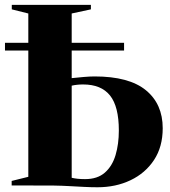

<svg xmlns="http://www.w3.org/2000/svg" viewBox="-36 -763 699 790"><path d="M365 7.5Q339 7.5 309.8 6Q280.5 4.5 249.5 2.8Q218.5 1 185.5 0.5L12 0V-18.5L80.5 -35.5V-707.5L12.5 -724.5V-743H338V-724.5L259 -707.5V-441.5Q281 -444 307.5 -446.2Q334 -448.5 353 -448.5Q495 -448.5 564.2 -391.8Q633.5 -335 633.5 -235.5Q633.5 -159 597.8 -104.8Q562 -50.5 501.2 -21.5Q440.5 7.5 365 7.5ZM314 -26Q365 -26 395.5 -52.8Q426 -79.5 439.5 -125Q453 -170.5 453 -226Q453 -324.5 416.8 -370Q380.5 -415.5 306 -415.5Q292.5 -415.5 281 -414.2Q269.5 -413 259 -410.5V-31.5Q269.5 -29 283 -27.5Q296.5 -26 314 -26ZM474.5 -587V-555H-15.5V-587Z"/></svg>

Font: Merriweather 144pt ExtraBold
Style: Regular
Weight: 800
Version: Version 2.100